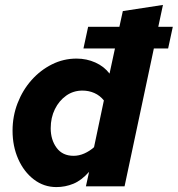

<svg xmlns="http://www.w3.org/2000/svg" viewBox="-20 -757 722 780"><path d="M209 3Q158 3 117.5 -28Q77 -59 54 -111Q31 -163 31 -226Q31 -285 51.5 -338Q72 -391 108 -431.5Q144 -472 191 -495.5Q238 -519 291 -519Q332 -519 367.5 -503Q403 -487 425 -458L447 -560H319L338 -648H465L479 -712L642 -737L623 -648H682L663 -560H605L486 0H329L342 -59Q311 -24 278 -10.5Q245 3 209 3ZM279 -124Q301 -124 322.5 -133.5Q344 -143 362 -159L402 -349Q386 -369 363.5 -379Q341 -389 315 -389Q278 -389 249 -368.5Q220 -348 203 -313.5Q186 -279 186 -236Q186 -189 210 -156.5Q234 -124 279 -124Z"/></svg>

Font: Red Hat Mono
Style: Italic
Weight: 400
Italic angle: -12°
Monospace: yes
Designer: Pentagram, MCKL
Foundry: MCKL
Version: Version 1.030